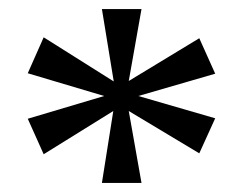

<svg xmlns="http://www.w3.org/2000/svg" viewBox="-20 -780 540 422"><path d="M204 -378H291L263 -536L418 -443L453 -520L284 -569L453 -618L418 -696L263 -602L291 -760H204L230 -601L76 -698L41 -619L209 -569L41 -519L76 -441L229 -536Z"/></svg>

Font: Noto Fangsong KSS Rotated
Style: Regular
Weight: 400
Designer: LIU Zhao, ZHANG Congyu, Kushim JIANG
Foundry: Guyu Beijing Co. Ltd.
Version: Version 1.000;November 16, 2022;FontCreator 11.5.0.2427 64-b